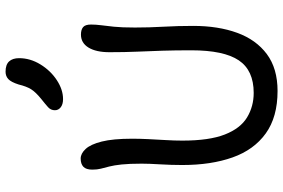

<svg xmlns="http://www.w3.org/2000/svg" viewBox="-188 -842 1043 708"><g transform="rotate(-90 334.0 -488.5)"><path d="M352 13Q256 13 195.5 -30.5Q135 -74 107 -153Q79 -232 79 -338Q79 -379 81.5 -420Q84 -461 84 -488Q84 -534 81 -562Q78 -590 73.5 -607.5Q69 -625 65.5 -638.5Q62 -652 62 -670Q62 -693 72.5 -703Q83 -713 103 -713Q121 -713 138 -695Q155 -677 165.5 -635.5Q176 -594 176 -523Q176 -496 174.5 -464.5Q173 -433 171 -400Q169 -367 169 -338Q169 -239 191.5 -181.5Q214 -124 254.5 -99.5Q295 -75 345 -75Q428 -75 465 -130Q502 -185 502 -305Q502 -365 500.5 -412Q499 -459 497 -504.5Q495 -550 495 -607Q495 -656 512 -684Q529 -712 560 -712Q578 -712 587.5 -704Q597 -696 597 -675Q597 -657 594.5 -638Q592 -619 589 -590.5Q586 -562 586 -513Q586 -460 589 -407.5Q592 -355 592 -298Q592 -206 566.5 -136Q541 -66 488 -26.5Q435 13 352 13ZM322 -778Q303 -778 292 -786.5Q281 -795 281 -808Q281 -823 292 -833Q303 -843 322 -858Q348 -879 358.5 -896Q369 -913 376 -942Q385 -970 396 -980Q407 -990 423 -990Q449 -990 461 -977Q473 -964 473 -940Q473 -899 450 -861.5Q427 -824 392 -801Q357 -778 322 -778Z"/></g></svg>

Font: Shantell Sans Light
Style: Regular
Weight: 400
Version: Version 1.011;[c5ecc13dd]